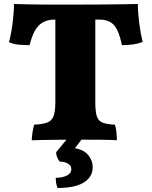

<svg xmlns="http://www.w3.org/2000/svg" viewBox="-20 -699 759 961"><path d="M255 -601Q219 -601 194.5 -587Q170 -573 154.5 -545Q139 -517 128 -473Q100 -473 73 -475.5Q46 -478 25 -488Q36 -529 43 -583Q50 -637 50 -679Q92 -678 133 -677Q174 -676 228 -676Q282 -676 363 -676Q435 -676 488.5 -676.5Q542 -677 585.5 -677.5Q629 -678 670 -679Q670 -637 676.5 -585.5Q683 -534 694 -489Q674 -481 647.5 -477Q621 -473 590 -473Q577 -541 552.5 -571Q528 -601 477 -601ZM257 -641H457V-187Q457 -141 464.5 -117.5Q472 -94 493 -85.5Q514 -77 555 -75Q560 -62 562.5 -39.5Q565 -17 565 3Q537 1 485.5 0.5Q434 0 370 0Q328 0 282.5 0.5Q237 1 199 1.5Q161 2 139 3Q139 -15 143 -38Q147 -61 151 -75Q193 -77 216 -85.5Q239 -94 248 -117.5Q257 -141 257 -187ZM268 242Q263 231 261 216.5Q259 202 259 191Q291 191 314 180Q337 169 337 147Q337 130 320.5 120Q304 110 279 110Q271 100 266 88Q261 76 261 63L326 -16H400L355 43Q399 50 421.5 77Q444 104 444 138Q444 171 423.5 194.5Q403 218 364 230Q325 242 268 242Z"/></svg>

Font: Vollkorn Black
Style: Regular
Weight: 900
Designer: Friedrich Althausen
Foundry: Friedrich Althausen
Version: Version 5.000